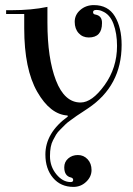

<svg xmlns="http://www.w3.org/2000/svg" viewBox="-20 -500 520 753"><path d="M268 233Q218 233 188 197.5Q158 162 158 106Q158 21 246 -43L245 -47Q177 -51 126 -140Q75 -229 75 -389V-445H4V-460H25Q104 -460 166 -473V-412Q166 -271 199.5 -184.5Q233 -98 296 -98Q341 -98 390 -166Q439 -234 439 -320Q439 -369 425 -406.5Q411 -444 381 -456Q371 -461 358 -461Q345 -461 345 -452.5Q345 -444 354 -443Q381 -438 380 -409Q380 -353 328 -353Q304 -353 288.5 -370Q273 -387 273 -414.5Q273 -442 295 -461Q317 -480 348 -480Q404 -480 430.5 -436Q457 -392 457 -324Q457 -163 325 -75Q323 -73 304 -61Q285 -49 280.5 -45.5Q276 -42 259 -30Q242 -18 236.5 -12Q231 -6 218 6.5Q205 19 200 28Q195 37 188 50Q176 72 176 112.5Q176 153 201 183.5Q226 214 257 214Q267 214 267 206Q267 198 258 196Q232 190 232 156Q232 135 247.5 121.5Q263 108 285.5 108Q308 108 323.5 124.5Q339 141 339 167Q339 193 318 213Q297 233 268 233Z"/></svg>

Font: Elsie Swash Caps
Style: Regular
Weight: 400
Designer: Alejandro Inler
Foundry: Alejandro Inler
Version: 1.003